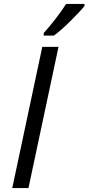

<svg xmlns="http://www.w3.org/2000/svg" viewBox="-20 -951 447 971"><path d="M201.2 -771V-784.2Q230.5 -815.9 262.2 -857.4Q293.9 -898.9 314.5 -931.2H407.2V-920.9Q390.6 -898.9 339.8 -848.1Q289.1 -797.4 252.4 -771ZM275.9 -713.9 124 0H42L193.8 -713.9Z"/></svg>

Font: Open Sans Hebrew
Style: Italic
Weight: 400
Italic angle: -12°
Foundry: Ascender Corporation, Yanek Iontef
Version: Version 2.001;PS 002.001;hotconv 1.0.70;makeotf.lib2.5.58329